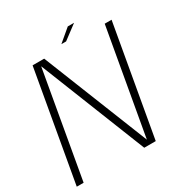

<svg xmlns="http://www.w3.org/2000/svg" viewBox="-186 -889 965 1019"><g transform="rotate(-30 296.0 -380.0)"><path d="M-9.5 0H32.5L147.5 -654H144L404 0H474.5L593.5 -675H551.5L436 -21.5H441L180.5 -675H109.5ZM298 -696H327L413 -760.5H374.5Z"/></g></svg>

Font: Anybody UltraCondensed Thin ExtraLight
Style: Italic
Weight: 250
Italic angle: -10°
Version: Version 1.111